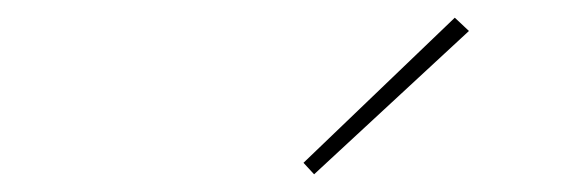

<svg xmlns="http://www.w3.org/2000/svg" viewBox="-20 -779 640 217"><path d="M335 -582 323 -595 494 -759 510 -744Z"/></svg>

Font: Iosevka SS04 Thin Extended
Style: Italic
Weight: 100
Width: 7
Italic angle: -9°
Monospace: yes
Designer: Belleve Invis
Foundry: Belleve Invis
Version: Version 19.0.0; ttfautohint (v1.8.4)